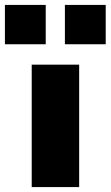

<svg xmlns="http://www.w3.org/2000/svg" viewBox="-54 -761 450 781"><path d="M75 0V-498H268V0ZM210 -581V-741H376V-581ZM-34 -581V-741H132V-581Z"/></svg>

Font: Nunito Sans 10pt SemiExpanded Black
Style: Regular
Weight: 900
Width: 6
Designer: Vernon Adams
Foundry: Vernon Adams
Version: Version 3.101;gftools[0.9.27]